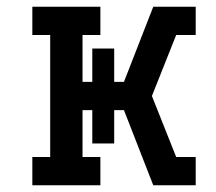

<svg xmlns="http://www.w3.org/2000/svg" viewBox="-20 -550 640 570"><path d="M76 0V-84H129V-446H76V-530H278V-446H225V-307H254V-406H319V-307H348L435 -530H561V-446H503L431 -265L503 -84H561V0H435L348 -223H319V-124H254V-223H225V-84H278V0Z"/></svg>

Font: Iosevka Curly Slab MdEx
Style: Regular
Weight: 500
Width: 7
Monospace: yes
Designer: Belleve Invis
Foundry: Belleve Invis
Version: Version 11.1.0; ttfautohint (v1.8.3)